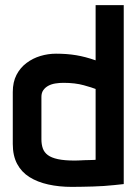

<svg xmlns="http://www.w3.org/2000/svg" viewBox="-20 -720 548 751"><path d="M464 0V-700H354V-484Q314 -498 278 -504Q242 -510 199 -510Q168 -510 138 -501Q108 -492 83.5 -473.5Q59 -455 44.5 -427Q30 -399 30 -360V-157Q30 -111 47 -79Q64 -47 95 -27.5Q126 -8 168.5 1.5Q211 11 261 11Q281 11 302 10.5Q323 10 344 9.5Q365 9 386 7.5Q407 6 426.5 4Q446 2 464 0ZM354 -372V-95Q354 -95 348 -94.5Q342 -94 332.5 -94Q323 -94 311.5 -93.5Q300 -93 290 -92.5Q280 -92 273 -92Q232 -92 206.5 -97.5Q181 -103 167 -113.5Q153 -124 147.5 -139.5Q142 -155 142 -175V-341Q142 -357 149.5 -367.5Q157 -378 169 -384.5Q181 -391 196.5 -393.5Q212 -396 228 -396Q274 -396 308 -386.5Q342 -377 354 -372Z"/></svg>

Font: Advent Pro Expanded
Style: Bold
Weight: 700
Width: 7
Designer: VivaRado, Andreas Kalpakidis
Foundry: VivaRado, Andreas Kalpakidis
Version: Version 3.000